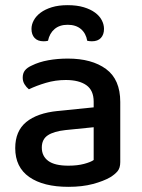

<svg xmlns="http://www.w3.org/2000/svg" viewBox="-20 -709 551 744"><path d="M245 -67Q280 -67 306 -74Q332 -81 343 -89V-216L234 -205Q188 -200 165 -184.5Q142 -169 142 -137Q142 -104 167 -85.5Q192 -67 245 -67ZM243 -482Q336 -482 391 -441.5Q446 -401 446 -314V-81Q446 -58 435.5 -45.5Q425 -33 407 -22Q381 -7 340 4Q299 15 245 15Q148 15 93.5 -23Q39 -61 39 -135Q39 -201 81.5 -236Q124 -271 204 -279L343 -293V-315Q343 -359 314.5 -379Q286 -399 235 -399Q195 -399 158 -388Q121 -377 92 -363Q82 -371 75 -382.5Q68 -394 68 -408Q68 -425 76.5 -436Q85 -447 103 -455Q131 -469 167 -475.5Q203 -482 243 -482ZM242 -613Q211 -613 191.5 -596.5Q172 -580 166 -551Q162 -550 158 -549.5Q154 -549 149 -549Q126 -549 114 -562Q102 -575 102 -597Q102 -614 111 -630.5Q120 -647 137.5 -660Q155 -673 181 -681Q207 -689 242 -689Q278 -689 304.5 -681Q331 -673 348.5 -660Q366 -647 374.5 -630.5Q383 -614 383 -597Q383 -575 371 -562Q359 -549 336 -549Q328 -549 318 -551Q313 -580 293.5 -596.5Q274 -613 242 -613Z"/></svg>

Font: Baloo Paaji 2 Medium
Style: Regular
Weight: 500
Designer: Shuchita Grover, Noopur Datye and Ek Type
Foundry: Ek Type
Version: Version 1.640;hotconv 1.0.111;makeotfexe 2.5.65597; ttfautoh